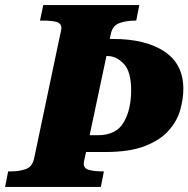

<svg xmlns="http://www.w3.org/2000/svg" viewBox="-45 -734 740 754"><path d="M-25 0 -13 -61H0Q31 -61 56.5 -70Q82 -79 89 -112L190 -592Q193 -605 194.5 -612Q196 -619 196 -623Q196 -643 176.5 -648Q157 -653 125 -653H112L125 -714H502L490 -653H484Q452 -653 424.5 -643.5Q397 -634 390 -600L386 -581H399Q527 -581 601 -531.5Q675 -482 675 -385Q675 -346 663 -303Q651 -260 618.5 -222.5Q586 -185 525.5 -161Q465 -137 369 -137H293L287 -110Q284 -100 284 -91Q284 -72 305.5 -66.5Q327 -61 358 -61H363L351 0ZM339 -203Q411 -203 440.5 -253Q470 -303 470 -380Q470 -453 441 -483.5Q412 -514 377 -514H373L307 -203Z"/></svg>

Font: Noto Serif Black
Style: Italic
Weight: 900
Italic angle: -12°
Designer: Monotype Design Team
Foundry: Monotype Imaging Inc.
Version: Version 2.013